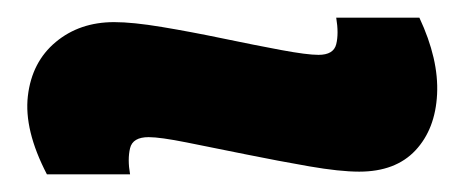

<svg xmlns="http://www.w3.org/2000/svg" viewBox="-20 -435 526 217"><path d="M386 -241Q364 -241 329.5 -247Q295 -253 258 -260.5Q221 -268 191 -274Q161 -280 148 -280Q130 -280 127 -267.5Q124 -255 127 -238H33Q7 -288 11.5 -326.5Q16 -365 43 -387.5Q70 -410 109 -410Q130 -410 163 -404.5Q196 -399 232 -391.5Q268 -384 297.5 -378.5Q327 -373 340 -373Q357 -373 360 -385Q363 -397 360 -415H454Q476 -368 474 -328.5Q472 -289 449.5 -265Q427 -241 386 -241Z"/></svg>

Font: Bricolage Grotesque 96pt ExtraBold
Style: Regular
Weight: 800
Designer: Mathieu Triay
Foundry: Atelier Triay
Version: Version 1.001;gftools[0.9.33.dev8+g029e19f]